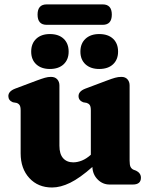

<svg xmlns="http://www.w3.org/2000/svg" viewBox="-20 -840 693 874"><path d="M74 -142V-337Q74 -354.5 69.2 -361.5Q64.5 -368.5 55.5 -371.5L38.5 -374.5Q18 -383 18 -402.5Q18 -424.5 49 -436.5L147.5 -473.5Q170.5 -482 184.5 -486Q198.5 -490 212 -490Q230.5 -490 240.5 -479Q250.5 -468 250.5 -451V-176.5Q250.5 -139 267.2 -120Q284 -101 313.5 -101Q332.5 -101 353 -109.2Q373.5 -117.5 393.5 -135.5V-337Q393.5 -354.5 388.8 -361.5Q384 -368.5 375 -371.5L358.5 -374.5Q337.5 -383 337.5 -402.5Q337.5 -424.5 368.5 -436.5L467 -473.5Q489.5 -482 503.8 -486Q518 -490 532.5 -490Q550.5 -490 560.2 -479Q570 -468 570 -451V-109.5Q570 -89 574.2 -80.5Q578.5 -72 586.5 -68L599.5 -63Q621.5 -52 621.5 -31Q621.5 0 584.5 0H479Q447.5 0 424.8 -22.8Q402 -45.5 400.5 -80Q343.5 -29.5 299.5 -8Q255.5 13.5 217 13.5Q153 13.5 113.5 -29.5Q74 -72.5 74 -142ZM207 -526Q168 -526 145 -547.2Q122 -568.5 122 -605Q122 -642 145 -663.5Q168 -685 207 -685Q247 -685 269.8 -663.5Q292.5 -642 292.5 -605Q292.5 -569 269.8 -547.5Q247 -526 207 -526ZM431.5 -526Q392.5 -526 369.2 -547.2Q346 -568.5 346 -605Q346 -642 369.2 -663.5Q392.5 -685 431.5 -685Q472 -685 494.8 -663.5Q517.5 -642 517.5 -605Q517.5 -569 494.8 -547.5Q472 -526 431.5 -526ZM151 -773.5Q151 -820 192.5 -820H447.5Q489 -820 489 -773.5Q489 -727 447.5 -727H192.5Q151 -727 151 -773.5Z"/></svg>

Font: Fraunces 9pt S050
Style: Bold
Weight: 700
Version: Version 1.000; ttfautohint (v1.8.3)